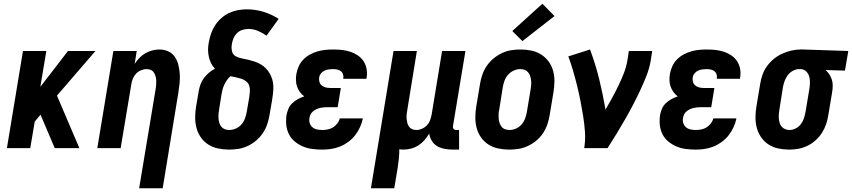

<svg xmlns="http://www.w3.org/2000/svg" viewBox="-20 -793 4562 1028"><path d="M17 0 103 -520H228L196 -328L344 -520H491L285 -281L405 0H273L197 -179L166 -142L142 0Z M725 215 813 -314Q815 -326 816 -338Q817 -350 816.5 -361.5Q816 -373 813 -384Q810 -395 804 -404.5Q798 -414 787.5 -418.5Q777 -423 765 -423Q750 -423 734.5 -416.5Q719 -410 708 -398Q697 -386 691 -371Q685 -356 683 -341L626 0H501L587 -520H712L701 -451Q712 -468 726.5 -483Q741 -498 758.5 -508Q776 -518 795 -523Q814 -528 833 -528Q859 -528 881 -518Q903 -508 916 -488.5Q929 -469 935 -445.5Q941 -422 942.5 -397Q944 -372 941.5 -347Q939 -322 935 -297L851 215Z M1207 8Q1177 8 1148 2Q1119 -4 1095.5 -19Q1072 -34 1056 -56.5Q1040 -79 1032.5 -106.5Q1025 -134 1025 -164Q1025 -194 1030 -223L1044 -305Q1047 -323 1053.5 -341Q1060 -359 1071.5 -374.5Q1083 -390 1098 -403Q1113 -416 1131 -425Q1118 -438 1110 -454.5Q1102 -471 1098 -489.5Q1094 -508 1094 -527.5Q1094 -547 1098 -566Q1102 -590 1110 -613Q1118 -636 1131.5 -657Q1145 -678 1164.5 -695.5Q1184 -713 1206.5 -723.5Q1229 -734 1253 -738.5Q1277 -743 1301 -743Q1348 -743 1391.5 -729.5Q1435 -716 1472 -692L1407 -602Q1386 -617 1361.5 -627.5Q1337 -638 1309 -638Q1293 -638 1276.5 -632.5Q1260 -627 1248 -614.5Q1236 -602 1229.5 -586Q1223 -570 1221 -554Q1218 -535 1222.5 -517.5Q1227 -500 1242.5 -491.5Q1258 -483 1276 -480Q1294 -477 1311.5 -472.5Q1329 -468 1345.5 -462.5Q1362 -457 1377 -448Q1392 -439 1404 -426.5Q1416 -414 1424.5 -399Q1433 -384 1438 -367Q1443 -350 1443.5 -332Q1444 -314 1442 -295Q1440 -276 1437 -258L1423 -177Q1419 -152 1410.5 -127Q1402 -102 1387 -80Q1372 -58 1351.5 -40.5Q1331 -23 1306.5 -11.5Q1282 0 1257 4Q1232 8 1207 8ZM1207 -97Q1224 -97 1242 -104.5Q1260 -112 1272.5 -126.5Q1285 -141 1291.5 -158.5Q1298 -176 1301 -194L1315 -275Q1317 -290 1318 -305.5Q1319 -321 1314 -335Q1309 -349 1297.5 -358Q1286 -367 1272 -371.5Q1258 -376 1243.5 -379Q1229 -382 1214 -385Q1203 -376 1195 -364Q1187 -352 1181 -339.5Q1175 -327 1171.5 -314Q1168 -301 1166 -288L1153 -206Q1151 -194 1150 -182Q1149 -170 1150 -158Q1151 -146 1154.5 -134.5Q1158 -123 1165 -114.5Q1172 -106 1183 -101.5Q1194 -97 1207 -97Z M1705 8Q1678 8 1651.5 4.5Q1625 1 1601.5 -9Q1578 -19 1558.5 -35Q1539 -51 1527.5 -73.5Q1516 -96 1513 -122.5Q1510 -149 1514 -176Q1517 -193 1524 -210Q1531 -227 1544.5 -240Q1558 -253 1574.5 -262Q1591 -271 1609 -277Q1595 -287 1585.5 -300.5Q1576 -314 1570.5 -329.5Q1565 -345 1564.5 -363Q1564 -381 1567 -398Q1571 -419 1580 -439Q1589 -459 1605 -475Q1621 -491 1640.5 -501.5Q1660 -512 1681 -518Q1702 -524 1722.5 -526Q1743 -528 1764 -528Q1788 -528 1811 -525.5Q1834 -523 1855.5 -516Q1877 -509 1895.5 -496.5Q1914 -484 1926 -466Q1938 -448 1942.5 -425Q1947 -402 1943 -379Q1943 -377 1942.5 -375Q1942 -373 1942 -371H1818Q1818 -372 1818 -372.5Q1818 -373 1818 -374Q1820 -385 1816.5 -395.5Q1813 -406 1805 -412Q1797 -418 1786 -420.5Q1775 -423 1764 -423Q1753 -423 1741 -421.5Q1729 -420 1718 -415Q1707 -410 1699 -400.5Q1691 -391 1689 -380Q1687 -367 1690 -355.5Q1693 -344 1702 -336Q1711 -328 1723 -325Q1735 -322 1747 -322H1805L1788 -219H1730Q1720 -219 1710.5 -218Q1701 -217 1691.5 -214.5Q1682 -212 1672.5 -207.5Q1663 -203 1655 -196Q1647 -189 1642.5 -180Q1638 -171 1637 -161Q1634 -147 1638.5 -133.5Q1643 -120 1653 -111.5Q1663 -103 1677 -100Q1691 -97 1705 -97Q1720 -97 1735 -100Q1750 -103 1763 -111Q1776 -119 1786 -132Q1796 -145 1799 -159H1923Q1918 -135 1907.5 -112Q1897 -89 1881.5 -69Q1866 -49 1845 -33.5Q1824 -18 1800.5 -8.5Q1777 1 1753 4.5Q1729 8 1705 8Z M1966 215 2087 -520H2212L2161 -206Q2159 -194 2157.5 -182Q2156 -170 2157 -158.5Q2158 -147 2160.5 -136Q2163 -125 2169.5 -115.5Q2176 -106 2186.5 -101.5Q2197 -97 2209 -97Q2224 -97 2239 -103.5Q2254 -110 2265.5 -122Q2277 -134 2282.5 -149Q2288 -164 2291 -179L2347 -520H2472L2405 -116Q2404 -108 2409 -102.5Q2414 -97 2421 -97H2438V8H2404Q2382 8 2360.5 4Q2339 0 2321 -10.5Q2303 -21 2292 -39Q2281 -57 2278 -78Q2267 -59 2252.5 -42.5Q2238 -26 2220 -14.5Q2202 -3 2181 2.5Q2160 8 2140 8Q2135 8 2129 7.5Q2123 7 2118 6Q2118 31 2115.5 56.5Q2113 82 2109 107L2091 215Z M2707 8Q2677 8 2648 2Q2619 -4 2595.5 -19Q2572 -34 2556 -56.5Q2540 -79 2532.5 -106.5Q2525 -134 2525 -164Q2525 -194 2530 -223L2550 -343Q2554 -368 2562.5 -393Q2571 -418 2586 -440Q2601 -462 2622 -479.5Q2643 -497 2667 -508.5Q2691 -520 2716.5 -524Q2742 -528 2767 -528Q2797 -528 2825.5 -522Q2854 -516 2877.5 -501Q2901 -486 2917.5 -463.5Q2934 -441 2941.5 -413.5Q2949 -386 2948.5 -356Q2948 -326 2943 -297L2923 -177Q2919 -152 2910.5 -127Q2902 -102 2887.5 -80Q2873 -58 2852 -40.5Q2831 -23 2806.5 -11.5Q2782 0 2757 4Q2732 8 2707 8ZM2708 -97Q2726 -97 2743.5 -105Q2761 -113 2773 -127Q2785 -141 2791.5 -158.5Q2798 -176 2801 -194L2821 -314Q2823 -326 2824 -338.5Q2825 -351 2823.5 -363Q2822 -375 2818.5 -386Q2815 -397 2807.5 -406Q2800 -415 2789 -419Q2778 -423 2765 -423Q2748 -423 2730.5 -415Q2713 -407 2700.5 -393Q2688 -379 2681.5 -361.5Q2675 -344 2672 -326L2653 -206Q2650 -194 2649.5 -181.5Q2649 -169 2650 -157Q2651 -145 2655 -134Q2659 -123 2666 -114Q2673 -105 2684.5 -101Q2696 -97 2708 -97ZM2777 -573 2723 -627 2884 -773 2949 -707Z M3108 0Q3115 -44 3112 -86.5Q3109 -129 3102.5 -170Q3096 -211 3088 -252Q3080 -293 3070 -333.5Q3060 -374 3048.5 -413.5Q3037 -453 3023 -491L3139 -528Q3168 -451 3188 -370Q3208 -289 3222 -206Q3240 -237 3257.5 -269Q3275 -301 3291 -334Q3307 -367 3320 -400.5Q3333 -434 3339 -468L3347 -520H3472L3464 -468Q3457 -427 3441 -386.5Q3425 -346 3406.5 -306.5Q3388 -267 3367.5 -228Q3347 -189 3325 -151Q3303 -113 3280 -75Q3257 -37 3233 0Z M3705 8Q3678 8 3651.5 4.5Q3625 1 3601.5 -9Q3578 -19 3558.5 -35Q3539 -51 3527.5 -73.5Q3516 -96 3513 -122.5Q3510 -149 3514 -176Q3517 -193 3524 -210Q3531 -227 3544.5 -240Q3558 -253 3574.5 -262Q3591 -271 3609 -277Q3595 -287 3585.5 -300.5Q3576 -314 3570.5 -329.5Q3565 -345 3564.5 -363Q3564 -381 3567 -398Q3571 -419 3580 -439Q3589 -459 3605 -475Q3621 -491 3640.5 -501.5Q3660 -512 3681 -518Q3702 -524 3722.5 -526Q3743 -528 3764 -528Q3788 -528 3811 -525.5Q3834 -523 3855.5 -516Q3877 -509 3895.5 -496.5Q3914 -484 3926 -466Q3938 -448 3942.5 -425Q3947 -402 3943 -379Q3943 -377 3942.5 -375Q3942 -373 3942 -371H3818Q3818 -372 3818 -372.5Q3818 -373 3818 -374Q3820 -385 3816.5 -395.5Q3813 -406 3805 -412Q3797 -418 3786 -420.5Q3775 -423 3764 -423Q3753 -423 3741 -421.5Q3729 -420 3718 -415Q3707 -410 3699 -400.5Q3691 -391 3689 -380Q3687 -367 3690 -355.5Q3693 -344 3702 -336Q3711 -328 3723 -325Q3735 -322 3747 -322H3805L3788 -219H3730Q3720 -219 3710.5 -218Q3701 -217 3691.5 -214.5Q3682 -212 3672.5 -207.5Q3663 -203 3655 -196Q3647 -189 3642.5 -180Q3638 -171 3637 -161Q3634 -147 3638.5 -133.5Q3643 -120 3653 -111.5Q3663 -103 3677 -100Q3691 -97 3705 -97Q3720 -97 3735 -100Q3750 -103 3763 -111Q3776 -119 3786 -132Q3796 -145 3799 -159H3923Q3918 -135 3907.5 -112Q3897 -89 3881.5 -69Q3866 -49 3845 -33.5Q3824 -18 3800.5 -8.5Q3777 1 3753 4.5Q3729 8 3705 8Z M4206 8Q4176 8 4147.5 2Q4119 -4 4095.5 -19Q4072 -34 4056 -57Q4040 -80 4032.5 -107Q4025 -134 4025 -164Q4025 -194 4030 -223L4050 -343Q4054 -368 4062.5 -392.5Q4071 -417 4086.5 -438.5Q4102 -460 4122.5 -477Q4143 -494 4167 -505Q4191 -516 4216 -522Q4241 -528 4266 -528Q4269 -528 4273 -528Q4277 -528 4281 -528L4522 -520L4504 -415L4400 -418Q4412 -408 4421 -394Q4430 -380 4434.5 -364.5Q4439 -349 4438.5 -331.5Q4438 -314 4435 -297L4415 -177Q4411 -152 4403 -128Q4395 -104 4381 -82Q4367 -60 4347 -42Q4327 -24 4303.5 -12.5Q4280 -1 4255 3.5Q4230 8 4206 8ZM4207 -97Q4224 -97 4240.5 -105.5Q4257 -114 4268 -128.5Q4279 -143 4284.5 -160Q4290 -177 4293 -194L4313 -314Q4316 -331 4316.5 -348.5Q4317 -366 4313 -382Q4309 -398 4297 -410Q4285 -422 4268 -423H4264Q4262 -423 4261 -423Q4260 -423 4258 -423Q4242 -423 4225.5 -414Q4209 -405 4198 -390.5Q4187 -376 4181 -359.5Q4175 -343 4172 -326L4153 -206Q4151 -194 4150 -181.5Q4149 -169 4150 -157.5Q4151 -146 4154.5 -134.5Q4158 -123 4165.5 -114.5Q4173 -106 4184 -101.5Q4195 -97 4207 -97Z"/></svg>

Font: Iosevka SS04 Extrabold Oblique
Style: Regular
Weight: 800
Italic angle: -9°
Monospace: yes
Designer: Belleve Invis
Foundry: Belleve Invis
Version: Version 19.0.0; ttfautohint (v1.8.4)